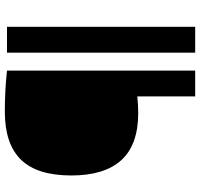

<svg xmlns="http://www.w3.org/2000/svg" viewBox="-36 -752 788 755"><g transform="rotate(-90 357.5 -374.0)"><path d="M356.5 -227.5Q320 -224 291 -224Q166.5 -224 106 -290.2Q45.5 -356.5 45.5 -487Q45.5 -621.5 107.5 -685Q169.5 -748.5 296 -748.5Q380.5 -748.5 458 -740V0H356.5ZM528.5 0V-740H630V0Z"/></g></svg>

Font: Encode Sans Expanded SemiBold
Style: Regular
Weight: 600
Width: 7
Designer: Multiple Designers
Foundry: Impallari Type
Version: Version 2.000